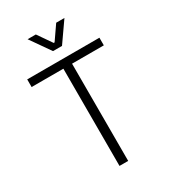

<svg xmlns="http://www.w3.org/2000/svg" viewBox="-215 -1005 983 1110"><g transform="rotate(-30 276.0 -450.0)"><path d="M247 -649H35V-700H517V-649H305V0H247ZM153 -900H208L273 -806H279L344 -900H399L306 -767H246Z"/></g></svg>

Font: Chakra Petch Light
Style: Regular
Weight: 300
Designer: Katatrad Aksorn Co.,Ltd.
Foundry: Cadson Demak Co.,Ltd.
Version: Version 1.000; ttfautohint (v1.6)